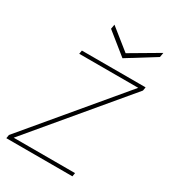

<svg xmlns="http://www.w3.org/2000/svg" viewBox="-175 -756 751 843"><g transform="rotate(30 201.0 -334.5)"><path d="M-8 0 -5 -18 383 -481H84L87 -499H410L407 -481L19 -18H330L327 0ZM402 -669 398 -646 258 -559 150 -646 154 -669 259 -585Z"/></g></svg>

Font: DM Sans 20pt Thin
Style: Italic
Weight: 250
Italic angle: -10°
Version: Version 4.004;gftools[0.9.30]